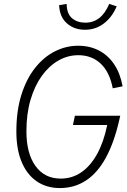

<svg xmlns="http://www.w3.org/2000/svg" viewBox="-20 -943 642 974"><path d="M284 11Q216 11 166.5 -23Q117 -57 90 -121Q63 -185 63 -276Q63 -381 88.5 -462Q114 -543 158 -598.5Q202 -654 258.5 -682.5Q315 -711 376 -711Q435 -711 481.5 -687Q528 -663 559 -617Q590 -571 602 -505L552 -495Q536 -578 490.5 -620.5Q445 -663 377 -663Q324 -663 276.5 -636Q229 -609 192.5 -558.5Q156 -508 135 -437Q114 -366 114 -277Q114 -165 160 -101Q206 -37 288 -37Q346 -37 392.5 -69Q439 -101 472.5 -161.5Q506 -222 524 -309H350L360 -356H590L585 -334Q559 -220 517 -143Q475 -66 416.5 -27.5Q358 11 284 11ZM411 -792Q356 -792 319 -825Q282 -858 280 -917L318 -923Q319 -873 345.5 -850.5Q372 -828 413 -828Q494 -828 534 -923L572 -911Q549 -856 507 -824Q465 -792 411 -792Z"/></svg>

Font: Red Hat Mono
Style: Italic
Weight: 300
Italic angle: -12°
Monospace: yes
Designer: Pentagram, MCKL
Foundry: Pentagram, MCKL
Version: Version 1.023